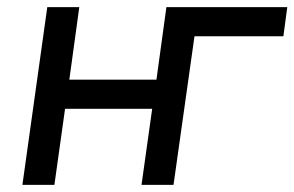

<svg xmlns="http://www.w3.org/2000/svg" viewBox="-20 -520 828 540"><path d="M408 -214H163L133 0H43L113 -500H203L175 -296H420L448 -500H788L777 -418H527L468 0H378Z"/></svg>

Font: Retni Sans Medium
Style: Italic
Weight: 500
Italic angle: -8°
Designer: Vitaly Kuzmin
Foundry: ParaType Ltd.
Version: Version 1.00;June 10, 2019;FontCreator 11.5.0.2425 64-bit; t